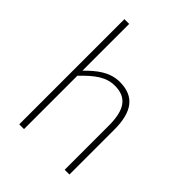

<svg xmlns="http://www.w3.org/2000/svg" viewBox="-225 -909 1025 1025"><g transform="rotate(45 287.5 -397.0)"><path d="M105 0H141V-403C208 -472 256 -507 321 -507C411 -507 448 -450 448 -334V0H484V-339C484 -475 433 -540 325 -540C252 -540 197 -498 141 -441V-560V-794H105Z"/></g></svg>

Font: Harano Aji Gothic KR ExtraLight
Style: Regular
Weight: 250
Foundry: Masamichi Hosoda
Version: HaranoAjiGothicKR-ExtraLight version 20220220;ttx 4.29.1